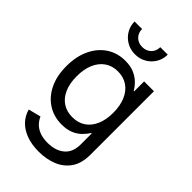

<svg xmlns="http://www.w3.org/2000/svg" viewBox="-280 -838 1147 1147"><g transform="rotate(45 293.5 -264.5)"><path d="M286.6 212.9Q227.5 212.9 181.9 196.3Q136.2 179.7 106.9 148.9Q77.6 118.2 66.4 76.7L145.5 56.6Q154.8 78.6 172.6 97.4Q190.4 116.2 218.8 127.2Q247.1 138.2 286.6 138.2Q353 138.2 393.3 104.5Q433.6 70.8 433.6 3.9V-87.9H429.7Q415 -64.5 393.6 -43.9Q372.1 -23.4 341.6 -11Q311 1.5 268.6 1.5Q202.6 1.5 151.4 -31.2Q100.1 -64 71 -123.8Q42 -183.6 42 -265.6Q42 -347.2 70.8 -408.4Q99.6 -469.7 150.9 -503.7Q202.1 -537.6 269.5 -537.6Q312 -537.6 342.8 -524.7Q373.5 -511.7 395.5 -490.7Q417.5 -469.7 431.2 -445.3H435.1V-529.3H518.1V6.3Q518.1 80.1 486.6 125.5Q455.1 170.9 402.3 191.9Q349.6 212.9 286.6 212.9ZM282.2 -74.7Q331.1 -74.7 365.7 -98.1Q400.4 -121.6 418.9 -164.6Q437.5 -207.5 437.5 -266.6Q437.5 -324.7 419.2 -368.7Q400.9 -412.6 366 -437Q331.1 -461.4 282.2 -461.4Q234.9 -461.4 200.2 -437.3Q165.5 -413.1 147 -369.6Q128.4 -326.2 128.4 -266.6Q128.4 -206.5 147.2 -163.6Q166 -120.6 200.4 -97.7Q234.9 -74.7 282.2 -74.7ZM281.7 -605Q242.7 -605 210.9 -623.3Q179.2 -641.6 160.4 -672.9Q141.6 -704.1 141.6 -742.2H205.1Q205.1 -709 226.6 -687.7Q248 -666.5 281.7 -666.5Q315.4 -666.5 337.2 -687.7Q358.9 -709 358.9 -742.2H421.9Q421.9 -704.1 403.3 -672.9Q384.8 -641.6 353 -623.3Q321.3 -605 281.7 -605Z"/></g></svg>

Font: Inter 24pt
Style: Regular
Weight: 400
Designer: Rasmus Andersson
Foundry: rsms
Version: Version 4.001;git-66647c0bb